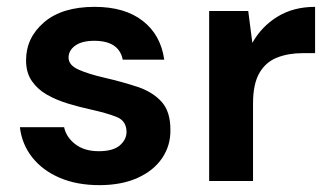

<svg xmlns="http://www.w3.org/2000/svg" viewBox="-20 -528 961 560"><path d="M270 12Q204 12 154 -9.5Q104 -31 74 -69Q44 -107 38 -157H167Q173 -128 199.5 -107.5Q226 -87 268 -87Q310 -87 329.5 -104Q349 -121 349 -143Q349 -175 321 -186.5Q293 -198 243 -209Q211 -216 178 -226Q145 -236 117.5 -251.5Q90 -267 73 -291.5Q56 -316 56 -352Q56 -418 108.5 -463Q161 -508 256 -508Q344 -508 396.5 -467Q449 -426 459 -354H338Q327 -409 255 -409Q219 -409 199.5 -395Q180 -381 180 -360Q180 -338 209 -325Q238 -312 286 -301Q338 -289 381.5 -274.5Q425 -260 451 -231.5Q477 -203 477 -150Q478 -104 453 -67Q428 -30 381 -9Q334 12 270 12Z M590 0V-496H704L716 -403Q743 -451 789.5 -479.5Q836 -508 899 -508V-373H863Q821 -373 788 -360Q755 -347 736.5 -315Q718 -283 718 -226V0Z"/></svg>

Font: DeepMind Sans
Style: Bold
Weight: 700
Designer: Jonny Pinhorn / Modifications: Colophon Foundry
Foundry: Colophon Foundry
Version: Version 1.002; ttfautohint (v1.8.2)